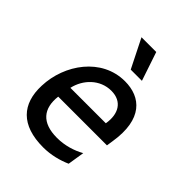

<svg xmlns="http://www.w3.org/2000/svg" viewBox="-222 -901 1030 1030"><g transform="rotate(45 292.5 -386.5)"><path d="M409.8 -618.3 354.8 -782H242.9L324.9 -618.3ZM347.3 -552.6C171.9 -552.6 54 -387.4 48.3 -219.5C42.6 -77.4 118.6 8.9 287.3 8.9C346.6 8.9 401.6 -6 446.4 -25.9L461.6 -121.4C418 -96.6 362.6 -79.5 304 -79.5C188.2 -79.5 140.3 -139.9 152.3 -240.8H522L527.7 -278.4C559.3 -475.5 468.4 -552.6 347.3 -552.6ZM433.9 -320.3H165.1C181.8 -397.4 245.4 -464.8 331.7 -464.8C413.4 -464.8 448.2 -403.8 433.9 -320.3Z"/></g></svg>

Font: TID UI Medium
Style: Italic
Weight: 500
Italic angle: -9.39999°
Designer: The TID Project Authors
Foundry: Bakken & Bæck
Version: Version 1.001;hotconv 1.0.109;makeotfexe 2.5.65596